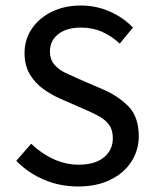

<svg xmlns="http://www.w3.org/2000/svg" viewBox="-20 -665 559 696"><path d="M263 11Q197 11 139.5 -13.5Q82 -38 39 -82L93 -144Q128 -110 172.5 -89Q217 -68 265 -68Q324 -68 356.5 -94.5Q389 -121 389 -164Q389 -194 375.5 -212.5Q362 -231 339 -243.5Q316 -256 286 -269L197 -308Q167 -321 137.5 -342Q108 -363 88.5 -395Q69 -427 69 -473Q69 -522 95.5 -561Q122 -600 168 -622.5Q214 -645 273 -645Q329 -645 378.5 -623Q428 -601 462 -565L414 -507Q385 -534 350.5 -549.5Q316 -565 273 -565Q222 -565 191.5 -541.5Q161 -518 161 -478Q161 -450 176.5 -431.5Q192 -413 216 -401.5Q240 -390 265 -379L353 -341Q409 -317 446 -279Q483 -241 483 -171Q483 -121 456.5 -79.5Q430 -38 380.5 -13.5Q331 11 263 11Z"/></svg>

Font: Narnoor
Style: Regular
Weight: 400
Designer: S. Sridhar Murthy
Foundry: SIL International
Version: Version 3.000